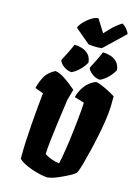

<svg xmlns="http://www.w3.org/2000/svg" viewBox="-173 -1305 991 1403"><g transform="rotate(15 323.0 -603.5)"><path d="M330.1 10.3Q303.7 8.8 271.5 1.2Q239.3 -6.3 207 -17.8Q174.8 -29.3 148.9 -43.2Q123 -57.1 109.4 -71.8V-95.2Q109.4 -148.4 112.5 -212.4Q115.7 -276.4 120.6 -339.8Q125.5 -403.3 130.4 -456.5Q135.3 -509.8 138.7 -542.2Q142.1 -574.7 142.1 -575.7L79.1 -598.6Q88.9 -643.6 112.5 -687.3Q136.2 -731 189 -756.3Q222.2 -752 264.4 -723.6Q306.6 -695.3 349.6 -657.2V-656.7L326.2 -573.2L300.3 -383.8Q291 -315.9 284.2 -254.6Q277.3 -193.4 275.9 -151.9Q298.3 -137.2 326.7 -126.5Q355 -115.7 388.2 -111.3Q392.6 -127.9 398.2 -159.7Q403.8 -191.4 409.4 -226.6Q415 -261.7 418.5 -287.6Q422.4 -316.9 427.2 -357.9Q432.1 -398.9 436.8 -442.6Q441.4 -486.3 444.6 -524.7Q447.8 -563 448.7 -586.4L374 -608.9Q383.8 -652.3 414.6 -694.6Q445.3 -736.8 496.1 -756.3Q512.2 -753.9 537.8 -743.7Q563.5 -733.4 592.3 -718.8Q621.1 -704.1 646.5 -688Q646.5 -656.2 646.2 -640.6Q646 -625 646 -613.8Q646 -610.8 645.5 -603.5Q644 -562 635.5 -504.6Q627 -447.3 614 -384.3Q601.1 -321.3 586.9 -262.5Q572.8 -203.6 560.1 -158.7Q547.4 -113.8 539.1 -92.8Q533.7 -78.6 516.8 -66.9Q500 -55.2 480.2 -45.7Q460.4 -36.1 444.8 -28.3Q410.6 -11.7 383.5 -2Q356.4 7.8 330.1 10.3ZM517.1 -778.3Q483.9 -780.8 456.1 -802.5Q428.2 -824.2 424.3 -845.2Q439.5 -875 456.8 -909.2Q474.1 -943.4 488.3 -978Q516.1 -978 545.2 -969.2Q574.2 -960.4 595.5 -938.7Q616.7 -917 620.6 -877.9Q604 -846.7 575.2 -818.6Q546.4 -790.5 517.1 -778.3ZM301.8 -778.3Q268.6 -780.8 240.7 -802.5Q212.9 -824.2 209 -845.2Q228.5 -882.8 243.7 -913.1Q258.8 -943.4 273.4 -978Q301.8 -978 330.6 -969.2Q359.4 -960.4 380.4 -938.7Q401.4 -917 405.3 -877.9Q388.7 -846.7 359.9 -818.6Q331.1 -790.5 301.8 -778.3ZM472.7 -1005.4Q460.9 -1003.4 441.4 -1002.9Q421.9 -1002.4 402.6 -1003.7Q383.3 -1004.9 371.1 -1007.3L258.3 -1102.5Q260.7 -1115.7 275.4 -1134.3Q290 -1152.8 311.3 -1170.7Q332.5 -1188.5 354.2 -1199.7Q376 -1210.9 392.6 -1209.5L453.1 -1112.8Q476.6 -1138.2 493.4 -1155.5Q510.3 -1172.9 528.1 -1187.5Q545.9 -1202.1 570.8 -1218.3Q587.9 -1210.4 604.7 -1190.7Q621.6 -1170.9 627.9 -1153.8Z"/></g></svg>

Font: Fruktur
Style: Italic
Weight: 400
Italic angle: -8°
Designer: Viktoriya Grabowska, Eben Sorkin
Foundry: Viktoriya Grabowska
Version: Version 1.008; ttfautohint (v1.8.4.7-5d5b)